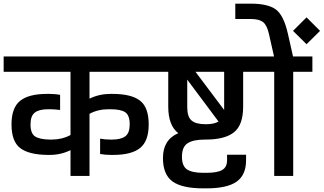

<svg xmlns="http://www.w3.org/2000/svg" viewBox="-30 -963 1772 1051"><path d="M826 -570H460V-423Q513 -449 575 -449H586Q689 -449 736.5 -412Q784 -375 784 -282Q784 -191 737 -153Q690 -115 590 -115H578Q546 -115 518 -120V-204Q546 -199 572 -199H584Q632 -199 656 -217Q680 -235 680 -282Q680 -332 655.5 -348.5Q631 -365 575 -365H564Q506 -365 460 -340V0H356V-141Q303 -115 242 -115H231Q128 -116 80.5 -152.5Q33 -189 33 -282Q33 -373 80 -411Q127 -449 227 -449H239Q272 -449 299 -444V-361Q265 -365 245 -365H233Q185 -365 161 -347Q137 -329 137 -282Q137 -233 161.5 -216.5Q186 -200 242 -199H253Q310 -199 356 -224V-570H-10V-654H826Z M1092 -199Q1028 -199 997 -179Q966 -159 966 -105Q966 -54 994 -35.5Q1022 -17 1082 -17H1101Q1159 -17 1186 -32.5Q1213 -48 1213 -86V-116H1317V-86Q1317 -5 1265 31.5Q1213 68 1101 68H1082Q966 68 914 30Q862 -8 862 -98Q862 -198 946 -234Q891 -276 891 -380V-570H806V-654H1386V-570H1301V-380Q1301 -279 1251 -239Q1201 -199 1096 -199ZM1197 -375V-570H1040L1197 -361ZM995 -375Q995 -324 1018.5 -303.5Q1042 -283 1096 -283Q1144 -283 1166 -298L995 -527Z M1546 -778 1574 -654H1680V-570H1575V0H1471V-570H1366V-654H1470L1442 -778Q1431 -826 1409.5 -842.5Q1388 -859 1343 -859H1258V-943H1343Q1436 -943 1479.5 -911.5Q1523 -880 1546 -778ZM1722 -794 1648 -721 1574 -794 1648 -868Z"/></svg>

Font: Biryani DemiBold
Style: Regular
Weight: 600
Designer: Dan Reynolds and Mathieu Réguer
Foundry: Dan Reynolds and Mathieu Réguer
Version: Version 1.003;PS 001.003;hotconv 1.0.70;makeotf.lib2.5.58329